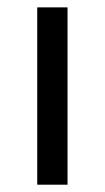

<svg xmlns="http://www.w3.org/2000/svg" viewBox="-20 -506 287 526"><path d="M82 0V-485.8H165V0Z"/></svg>

Font: Source Sans Pro
Style: Regular
Weight: 400
Designer: Paul D. Hunt
Foundry: Adobe Systems Incorporated
Version: Version 3.006;hotconv 1.0.111;makeotfexe 2.5.65597